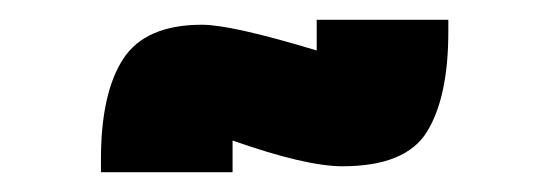

<svg xmlns="http://www.w3.org/2000/svg" viewBox="-20 -677 540 194"><path d="M433 -657V-645Q433 -579 411.5 -544Q390 -509 326 -509Q289 -509 215 -535V-503H82V-516Q82 -583 104.5 -617.5Q127 -652 184 -652Q214 -652 300 -626V-657Z"/></svg>

Font: Passion One
Style: Bold
Weight: 700
Designer: Alejandro Lo Celso
Foundry: Fontstage
Version: Version 1.002